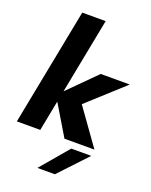

<svg xmlns="http://www.w3.org/2000/svg" viewBox="-181 -843 912 1156"><g transform="rotate(20 275.5 -264.5)"><path d="M140 -750H290L196 -266L371 -441H557L326 -231L491 0H299L182 -195L144 0H-6ZM358 42H486L318 221H206Z"/></g></svg>

Font: Teachers
Style: Bold Italic
Weight: 700
Designer: Alfredo Marco Pradil & Chank Diesel
Version: Version 0.009